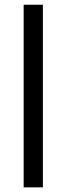

<svg xmlns="http://www.w3.org/2000/svg" viewBox="-20 -808 287 828"><path d="M165 -787.6V0H82V-787.6Z"/></svg>

Font: Lycee Sans
Style: Regular
Weight: 400
Designer: Justin Alvin
Foundry: Alkove Design
Version: Version 1.030